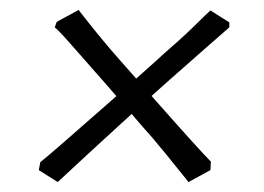

<svg xmlns="http://www.w3.org/2000/svg" viewBox="-20 -436 531 386"><path d="M96 -70 58 -94 61 -110Q75 -121 111 -152.5Q147 -184 195.5 -226.5Q244 -269 293 -313Q308 -327 323 -340Q338 -353 352 -366Q366 -379 378.5 -391.5Q391 -404 403 -415L441 -391V-381Q434 -375 401 -346Q368 -317 321 -275.5Q274 -234 224 -188Q191 -158 157.5 -127Q124 -96 96 -70ZM359 -70Q338 -96 313 -127Q288 -158 260 -189Q222 -234 185 -276Q148 -318 122.5 -347Q97 -376 90 -381L94 -392L138 -416Q155 -394 176.5 -367.5Q198 -341 222 -314Q261 -270 298.5 -227.5Q336 -185 364.5 -153.5Q393 -122 404 -111L403 -94Z"/></svg>

Font: Labrada
Style: Italic
Weight: 400
Italic angle: -7°
Designer: Mercedes Jáuregui
Foundry: Omnibus-Type Team
Version: Version 1.000